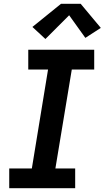

<svg xmlns="http://www.w3.org/2000/svg" viewBox="-20 -999 555 1019"><path d="M29 0V-105H149L235 -630H130V-735H480V-630H361L274 -105H379V0ZM221 -792 152 -856 304 -979H408L515 -851L433 -798L347 -918Z"/></svg>

Font: Iosevka Slab Extrabold
Style: Italic
Weight: 800
Italic angle: -9°
Monospace: yes
Designer: Belleve Invis
Foundry: Belleve Invis
Version: Version 11.1.0; ttfautohint (v1.8.3)